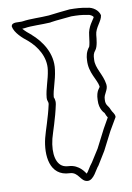

<svg xmlns="http://www.w3.org/2000/svg" viewBox="-53 -802 555 808"><g transform="rotate(-5 225.0 -398.0)"><path d="M23 -709C30 -682 64 -657 86 -643C125 -615 161 -569 158 -514C156 -472 143 -437 143 -397C143 -384 150 -381 149 -370C142 -314 127 -261 122 -229C111 -158 126 -68 212 -73C250 -75 254 -34 284 -34C311 -34 324 -81 335 -94L365 -154L398 -235L425 -292C424 -307 413 -312 407 -325C399 -343 386 -343 386 -370C384 -393 404 -408 398 -433C388 -476 356 -504 356 -541C355 -558 356 -567 365 -580C374 -594 374 -626 374 -643C374 -674 401 -699 401 -724C394 -746 369 -760 347 -760C322 -763 298 -762 272 -760C242 -754 212 -749 182 -742C145 -736 103 -735 71 -727C55 -723 23 -730 23 -709ZM66 -696C71 -697 73 -697 78 -698C105 -705 147 -706 187 -712L188 -713H189C217 -720 248 -724 276 -730C301 -732 321 -733 343 -730H345H347C355 -730 366 -725 370 -719C366 -707 344 -681 344 -643C344 -627 342 -601 340 -596C327 -577 325 -557 326 -540C327 -486 362 -456 369 -426C371 -420 353 -412 356 -369C357 -329 380 -313 380 -313C385 -303 389 -296 392 -293L371 -247L338 -166L309 -110C296 -91 290 -72 283 -65C280 -68 256 -105 210 -103C204 -103 199 -103 195 -104C158 -110 142 -159 152 -224C157 -253 172 -307 179 -367C181 -386 173 -397 173 -397C173 -431 186 -464 188 -512C192 -582 146 -636 103 -667V-668H102C91 -675 76 -686 66 -696Z"/></g></svg>

Font: Camosport
Style: Oln
Weight: 400
Version: Version 001.000